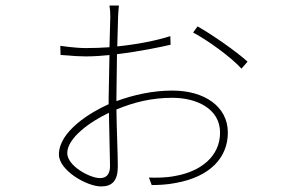

<svg xmlns="http://www.w3.org/2000/svg" viewBox="-20 -632 1040 691"><path d="M691 -537 675 -515C726 -488 811 -427 849 -385L871 -410C833 -445 743 -508 691 -537ZM372 -226 376 -35C376 -10 367 9 340 9C303 9 222 -35 222 -81C222 -136 306 -195 372 -226ZM197 -467 198 -434C251 -430 269 -429 289 -429C316 -429 345 -431 374 -434L371 -278V-257C308 -229 192 -160 192 -76C192 -19 292 39 344 39C384 39 404 18 404 -33C404 -77 400 -162 399 -238C462 -264 525 -280 601 -280C687 -280 772 -241 772 -155C772 -68 701 -15 612 1C578 8 541 8 516 7L526 34C546 34 582 33 615 26C734 4 800 -63 800 -155C800 -249 715 -306 601 -306C530 -306 462 -291 399 -268V-281L401 -437C485 -447 564 -464 594 -471L593 -502C540 -485 471 -472 402 -465L405 -573C406 -584 406 -598 408 -612H374C376 -601 377 -587 377 -572L374 -462C346 -460 317 -459 289 -459C273 -459 249 -460 197 -467Z"/></svg>

Font: Harano Aji Gothic KR ExtraLight
Style: Regular
Weight: 250
Foundry: Masamichi Hosoda
Version: HaranoAjiGothicKR-ExtraLight version 20220220;ttx 4.29.1